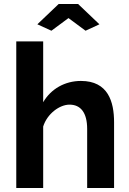

<svg xmlns="http://www.w3.org/2000/svg" viewBox="-20 -936 644 956"><path d="M166 -815 236 -783 321 -846 406 -783 475 -815 369 -916H272ZM548 0V-327C548 -430 518 -533 383 -533C304 -533 234 -494 195 -427V-730H61V0H195V-306C215 -370 277 -415 326 -415C381 -415 414 -376 414 -294V0Z"/></svg>

Font: FIGSv2-sans-serif
Style: Bold
Weight: 700
Designer: Matt McInerney, Pablo Impallari, Rodrigo Fuenzalida,Mirko Velimirovic
Foundry: Matt McInerney, Pablo Impallari, Rodrigo Fuenzalida
Version: Version 4.021;hotconv 1.0.109;makeotfexe 2.5.65596